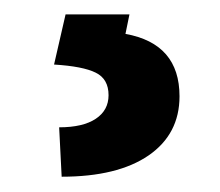

<svg xmlns="http://www.w3.org/2000/svg" viewBox="-20 -21 298 260"><path d="M155.3 -1.5 149.9 24.9Q223.1 38.1 223.1 109.4Q223.1 160.6 181.2 189.5Q139.2 218.3 63.5 218.3L60.1 151.4Q92.3 151.4 109.6 139.9Q127 128.4 127 107.9Q127 85.9 109.6 77.4Q92.3 68.8 53.2 66.4L68.8 -1.5Z"/></svg>

Font: Vazir Medium
Style: Medium
Weight: 500
Designer: Saber Rastikerdar
Foundry: Saber Rastikerdar
Version: Version 30.0.0